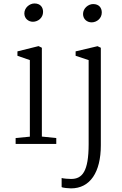

<svg xmlns="http://www.w3.org/2000/svg" viewBox="-20 -814 690 1086"><path d="M166 -690.9C194.8 -690.9 223.6 -712.9 223.6 -746.6C223.6 -772.9 208.5 -794.4 174.8 -794.4C147.5 -794.4 117.7 -770.5 117.7 -738.3C117.7 -709 141.1 -690.9 166 -690.9ZM498 -687.5C526.9 -687.5 555.7 -709.5 555.7 -743.2C555.7 -769.5 540.5 -791 506.8 -791C479.5 -791 449.7 -767.1 449.7 -734.9C449.7 -705.1 473.1 -687.5 498 -687.5ZM68.4 0H298.3V-33.2L216.8 -41.5V-543.9L198.2 -553.2L78.6 -523.4V-498.5L148.9 -474.1V-41L68.4 -33.2ZM328.6 192.9V244.1C334 248.5 368.7 251.5 381.8 251.5C489.7 251.5 550.3 160.2 550.3 7.8V-543.9L531.7 -552.7L407.7 -523.4V-498.5L481.4 -474.1V1C481.4 156.2 445.3 198.2 382.3 198.2C370.6 198.2 339.4 196.3 328.6 192.9Z"/></svg>

Font: Merriweather
Style: Light
Weight: 250
Designer: Eben Sorkin ( eben@eyebytes.com )
Foundry: Sorkin Type Co.
Version: Version 1.003